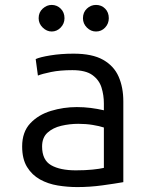

<svg xmlns="http://www.w3.org/2000/svg" viewBox="-20 -748 600 780"><path d="M294 12Q254 12 214.5 5.5Q175 -1 142.5 -19Q110 -37 90 -69.5Q70 -102 70 -153Q70 -212 103 -247Q136 -282 187 -297.5Q238 -313 292 -313Q321 -313 348.5 -309.5Q376 -306 402 -300V-328Q402 -361 392.5 -392Q383 -423 355.5 -443Q328 -463 274 -463Q224 -463 187.5 -455.5Q151 -448 134 -441L125 -508Q142 -516 185 -523Q228 -530 279 -530Q355 -530 399 -505Q443 -480 462 -436.5Q481 -393 481 -336V-8Q447 -2 396 5Q345 12 294 12ZM288 -56Q326 -56 355.5 -59Q385 -62 402 -66V-230Q384 -236 356.5 -240.5Q329 -245 298 -245Q263 -245 229 -237Q195 -229 173 -209Q151 -189 151 -153Q151 -98 187.5 -77Q224 -56 288 -56ZM370 -620Q349 -620 333 -636Q317 -652 317 -674Q317 -698 333 -713Q349 -728 370 -728Q392 -728 407 -713Q422 -698 422 -674Q422 -652 407 -636Q392 -620 370 -620ZM190 -620Q170 -620 153.5 -636Q137 -652 137 -674Q137 -698 153.5 -713Q170 -728 190 -728Q211 -728 226.5 -713Q242 -698 242 -674Q242 -652 226.5 -636Q211 -620 190 -620Z"/></svg>

Font: Ubuntu Sans Mono
Style: Regular
Weight: 400
Monospace: yes
Designer: Dalton Maag Ltd
Foundry: Dalton Maag Ltd
Version: Version 1.006